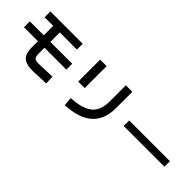

<svg xmlns="http://www.w3.org/2000/svg" viewBox="120 -1727 2760 2760"><g transform="rotate(45 1500.0 -347.5)"><path d="M867 31 630 41Q527 45 466.5 23Q406 1 379.5 -52Q353 -105 353 -197V-733H486V-197Q486 -151 496.5 -127.5Q507 -104 536.5 -96.5Q566 -89 625 -92L861 -102ZM177 -625V-743H834V-625ZM69 -314V-433H931V-314Z M1305 -313H1173V-759H1305ZM1276 64 1264 -69Q1418 -77 1513 -117Q1608 -157 1651.5 -233.5Q1695 -310 1695 -426V-759H1827V-426Q1827 -194 1690 -72Q1553 50 1276 64Z M2914 -436V-324H2086V-436Z"/></g></svg>

Font: Murecho Thin SemiBold
Style: Regular
Weight: 600
Version: Version 1.010